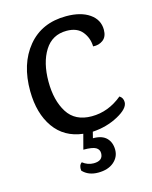

<svg xmlns="http://www.w3.org/2000/svg" viewBox="-108 -581 674 849"><g transform="rotate(-15 229.0 -156.5)"><path d="M277 -509Q344 -509 383.5 -481.5Q423 -454 423 -408Q423 -376 403.5 -361.5Q384 -347 358 -349Q357 -388 333.5 -417Q310 -446 262 -446Q196 -446 161.5 -391Q127 -336 127 -249.5Q127 -163 162 -107.5Q197 -52 273 -52Q349 -52 413 -105Q429 -95 429 -75Q429 -46 376.5 -17.5Q324 11 259 15L252 43Q294 43 314 63.5Q334 84 334 117.5Q334 151 307.5 173.5Q281 196 236 196Q191 196 165 168Q162 143 177 133Q200 151 227 151Q270 151 270 116Q270 99 255 90Q240 81 198 81L216 13Q131 3 85 -62Q39 -127 38 -229Q37 -354 101 -431.5Q165 -509 277 -509Z"/></g></svg>

Font: Karma Medium
Style: Regular
Weight: 500
Designer: Joana Correia
Foundry: Indian Type Foundry
Version: Version 1.202;PS 1.0;hotconv 1.0.78;makeotf.lib2.5.61930; tt